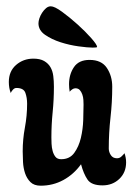

<svg xmlns="http://www.w3.org/2000/svg" viewBox="-20 -588 424 609"><path d="M86 -402Q107 -402 120 -394.5Q133 -387 140 -375Q147 -363 149 -347Q151 -331 151 -313Q151 -272 147 -232Q143 -192 143 -152Q143 -144 143.5 -132Q144 -120 147 -109Q150 -98 156 -90.5Q162 -83 174 -83Q201 -83 215.5 -103Q230 -123 236.5 -150.5Q243 -178 244 -207.5Q245 -237 245 -256Q245 -262 244.5 -271Q244 -280 241 -288.5Q238 -297 233 -302.5Q228 -308 219 -308Q214 -308 209 -304.5Q204 -301 201 -297Q200 -303 199.5 -309Q199 -315 199 -321Q199 -352 214.5 -375Q230 -398 264 -398Q302 -398 319 -372.5Q336 -347 336 -313Q336 -264 330.5 -215.5Q325 -167 325 -117Q325 -106 331.5 -96Q338 -86 351 -86Q359 -86 364.5 -91Q370 -96 375 -102Q380 -87 380 -73Q380 -41 358.5 -20.5Q337 0 305 0Q270 0 257.5 -18.5Q245 -37 237 -67Q214 -35 181 -17Q148 1 109 1Q88 1 76.5 -10.5Q65 -22 59.5 -38.5Q54 -55 53 -74Q52 -93 52 -108Q52 -146 59 -183.5Q66 -221 66 -259Q66 -278 60.5 -293.5Q55 -309 32 -309Q26 -309 21 -303.5Q16 -298 14 -293Q8 -309 8 -328Q8 -362 31 -382Q54 -402 86 -402ZM288 -439Q288 -437 274 -437Q258 -437 229 -441Q200 -445 172 -454Q144 -463 123 -477.5Q102 -492 102 -514Q102 -521 105 -530Q108 -539 113.5 -547.5Q119 -556 126 -562Q133 -568 141 -568Q153 -568 177 -550.5Q201 -533 226 -510.5Q251 -488 269.5 -467Q288 -446 288 -439Z"/></svg>

Font: Gloria
Style: Regular
Weight: 400
Designer: Peter Wiegel
Foundry: Peter Wiegel
Version: Version 1.000